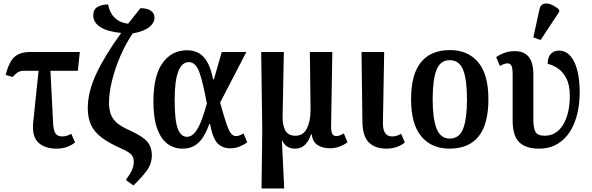

<svg xmlns="http://www.w3.org/2000/svg" viewBox="-20 -830 3344 1085"><path d="M300 10Q232 10 195.5 -25.5Q159 -61 168 -142L198 -430H116Q97 -430 83.5 -423Q70 -416 51 -395L12 -407Q31 -481 62 -508.5Q93 -536 150 -536H431L420 -430H265L280 -138Q281 -98 292 -78.5Q303 -59 332 -59Q357 -59 383 -74L404 -25Q386 -10 359.5 0Q333 10 300 10Z M734 218 691 187Q715 155 725.5 131Q736 107 736 84Q736 59 722 43.5Q708 28 662 8Q595 -22 554 -53Q513 -84 494.5 -124Q476 -164 476 -219Q476 -311 525 -415Q574 -519 665 -644Q591 -650 549 -676Q507 -702 507 -743Q507 -777 531.5 -791Q556 -805 591 -805Q595 -781 607 -758Q619 -735 642 -718Q665 -701 704 -696Q736 -737 774 -784Q815 -783 834 -768.5Q853 -754 853 -730Q853 -701 823.5 -677Q794 -653 730 -641Q689 -581 659 -510.5Q629 -440 612.5 -372Q596 -304 596 -251Q596 -215 605 -187.5Q614 -160 638 -138Q662 -116 709 -95Q757 -73 785.5 -53Q814 -33 826 -9Q838 15 838 48Q838 97 807 137.5Q776 178 734 218Z M1011 10Q964 10 927 -17Q890 -44 868.5 -102.5Q847 -161 847 -257Q847 -403 899 -474.5Q951 -546 1037 -546Q1070 -546 1098.5 -532.5Q1127 -519 1149 -483.5Q1171 -448 1184 -382H1189L1233 -536H1372L1224 -250Q1246 -170 1260 -129.5Q1274 -89 1286 -75Q1298 -61 1313 -61Q1323 -61 1334 -65Q1345 -69 1356 -76L1377 -26Q1359 -12 1334.5 -2Q1310 8 1281 8Q1237 8 1209.5 -20Q1182 -48 1167 -129H1163Q1149 -91 1130.5 -59.5Q1112 -28 1083 -9Q1054 10 1011 10ZM1036 -57Q1064 -57 1085 -85.5Q1106 -114 1121.5 -157.5Q1137 -201 1149 -245Q1126 -370 1105.5 -424.5Q1085 -479 1047 -479Q1008 -479 987.5 -426.5Q967 -374 967 -265Q967 -150 984.5 -103.5Q1002 -57 1036 -57Z M1458 235 1462 -94 1456 -536H1584L1577 -172Q1576 -123 1592 -93Q1608 -63 1650 -63Q1694 -63 1714.5 -104.5Q1735 -146 1735 -210L1731 -536H1858L1851 -118Q1851 -84 1858.5 -72.5Q1866 -61 1881 -61Q1891 -61 1902 -65.5Q1913 -70 1923 -76L1944 -26Q1897 8 1844 8Q1805 8 1776 -9.5Q1747 -27 1741 -72H1738Q1727 -36 1705 -13Q1683 10 1647 10Q1622 10 1604 -1Q1586 -12 1575 -36H1573L1586 235Z M2164 10Q2100 10 2064.5 -25Q2029 -60 2028 -142L2023 -536H2151L2144 -138Q2142 -59 2196 -59Q2221 -59 2247 -74L2268 -25Q2250 -10 2223.5 0Q2197 10 2164 10Z M2520 10Q2419 10 2361 -59Q2303 -128 2303 -269Q2303 -410 2359 -478.5Q2415 -547 2523 -547Q2624 -547 2682 -478.5Q2740 -410 2740 -269Q2740 -128 2684.5 -59Q2629 10 2520 10ZM2522 -47Q2576 -47 2597.5 -103.5Q2619 -160 2619 -269Q2619 -379 2597.5 -434.5Q2576 -490 2521 -490Q2468 -490 2446.5 -434.5Q2425 -379 2425 -269Q2425 -160 2447 -103.5Q2469 -47 2522 -47Z M3025 10Q2952 10 2914.5 -26Q2877 -62 2877 -148V-408Q2877 -444 2870.5 -458Q2864 -472 2848 -472Q2830 -472 2805 -457L2784 -507Q2803 -521 2830 -531Q2857 -541 2889 -541Q2941 -541 2967.5 -509Q2994 -477 2994 -408V-153Q2994 -109 3005.5 -86Q3017 -63 3058 -63Q3124 -63 3162 -125Q3200 -187 3200 -289Q3200 -350 3180 -388Q3160 -426 3130.5 -445Q3101 -464 3075 -469Q3075 -507 3092.5 -525.5Q3110 -544 3139 -544Q3177 -544 3203.5 -513.5Q3230 -483 3243 -429.5Q3256 -376 3256 -308Q3256 -247 3243 -190Q3230 -133 3202 -88Q3174 -43 3130 -16.5Q3086 10 3025 10ZM3035 -604 2994 -619 3028 -775Q3033 -802 3051.5 -808Q3070 -814 3094 -804.5Q3118 -795 3140 -775V-763Z"/></svg>

Font: Noto Serif Condensed SemiBold
Style: Regular
Weight: 600
Width: 3
Designer: Monotype Design Team
Foundry: Monotype Imaging Inc.
Version: Version 2.013